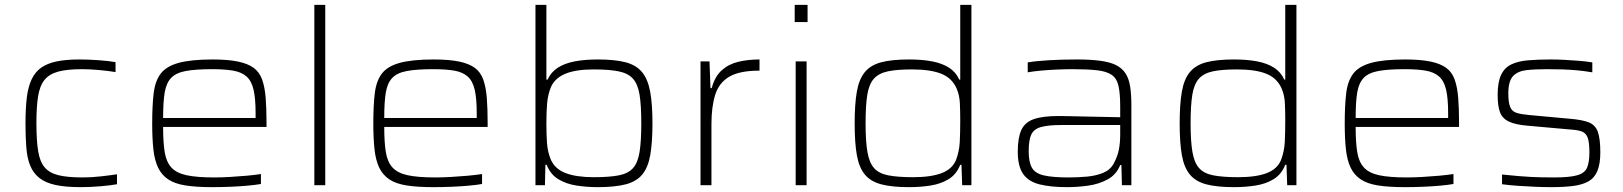

<svg xmlns="http://www.w3.org/2000/svg" viewBox="-20 -763 6688 791"><path d="M312 8Q250 8 208.5 -1Q167 -10 142 -30Q117 -50 104.5 -80.5Q92 -111 88.5 -154.5Q85 -198 85 -254Q85 -317 90.5 -361.5Q96 -406 110.5 -436.5Q125 -467 150 -484.5Q175 -502 213.5 -510Q252 -518 307 -518Q345 -518 386.5 -515Q428 -512 456 -507V-466Q427 -471 388 -474.5Q349 -478 318 -478Q257 -478 220 -468Q183 -458 163.5 -434Q144 -410 137 -366.5Q130 -323 130 -256Q130 -186 137 -141.5Q144 -97 164 -73.5Q184 -50 221.5 -41Q259 -32 321 -32Q357 -32 396.5 -36.5Q436 -41 462 -45V-4Q435 1 393 4.5Q351 8 312 8Z M854 8Q788 8 744 1Q700 -6 673 -24Q646 -42 631.5 -72Q617 -102 612 -147Q607 -192 607 -254Q607 -328 613 -378.5Q619 -429 642 -459.5Q665 -490 716 -504Q767 -518 856 -518Q919 -518 960 -509.5Q1001 -501 1025 -483.5Q1049 -466 1060 -435Q1071 -404 1074.5 -360Q1078 -316 1078 -256V-240H652Q652 -177 658.5 -136.5Q665 -96 686 -73Q707 -50 749 -41Q791 -32 862 -32Q892 -32 927 -34Q962 -36 995.5 -39Q1029 -42 1055 -46V-5Q1033 -1 999 2Q965 5 928 6.5Q891 8 854 8ZM1033 -257V-297Q1033 -358 1024.5 -394Q1016 -430 995.5 -448Q975 -466 940.5 -472Q906 -478 854 -478Q786 -478 745.5 -470.5Q705 -463 685 -442Q665 -421 658.5 -382Q652 -343 652 -277H1053Z M1275 0V-743H1320V0Z M1765 8Q1699 8 1655 1Q1611 -6 1584 -24Q1557 -42 1542.5 -72Q1528 -102 1523 -147Q1518 -192 1518 -254Q1518 -328 1524 -378.5Q1530 -429 1553 -459.5Q1576 -490 1627 -504Q1678 -518 1767 -518Q1830 -518 1871 -509.5Q1912 -501 1936 -483.5Q1960 -466 1971 -435Q1982 -404 1985.5 -360Q1989 -316 1989 -256V-240H1563Q1563 -177 1569.5 -136.5Q1576 -96 1597 -73Q1618 -50 1660 -41Q1702 -32 1773 -32Q1803 -32 1838 -34Q1873 -36 1906.5 -39Q1940 -42 1966 -46V-5Q1944 -1 1910 2Q1876 5 1839 6.5Q1802 8 1765 8ZM1944 -257V-297Q1944 -358 1935.5 -394Q1927 -430 1906.5 -448Q1886 -466 1851.5 -472Q1817 -478 1765 -478Q1697 -478 1656.5 -470.5Q1616 -463 1596 -442Q1576 -421 1569.5 -382Q1563 -343 1563 -277H1964Z M2442 8Q2398 8 2355.5 1.5Q2313 -5 2280.5 -24.5Q2248 -44 2232 -84H2227L2225 0H2186V-743H2231V-435H2236Q2250 -466 2278 -484Q2306 -502 2347 -510Q2388 -518 2443 -518Q2513 -518 2557 -506.5Q2601 -495 2625 -466Q2649 -437 2658.5 -386Q2668 -335 2668 -255Q2668 -176 2659 -124.5Q2650 -73 2626 -44Q2602 -15 2557.5 -3.5Q2513 8 2442 8ZM2426 -33Q2490 -33 2529 -40.5Q2568 -48 2588 -70.5Q2608 -93 2615 -137.5Q2622 -182 2622 -255Q2622 -328 2615 -372Q2608 -416 2588 -438.5Q2568 -461 2529 -469Q2490 -477 2426 -477Q2353 -477 2310 -459.5Q2267 -442 2250 -405Q2237 -373 2234 -337Q2231 -301 2231 -255Q2231 -210 2233.5 -174Q2236 -138 2249 -106Q2266 -67 2310 -50Q2354 -33 2426 -33Z M2866 0V-510H2903L2907 -400H2912Q2925 -448 2953.5 -473.5Q2982 -499 3022 -508.5Q3062 -518 3109 -518V-472Q3027 -472 2984.5 -447Q2942 -422 2926.5 -372.5Q2911 -323 2911 -252V0Z M3254 -672V-743H3307V-672ZM3258 0V-510H3303V0Z M3725 8Q3655 8 3611 -3.5Q3567 -15 3543 -44Q3519 -73 3510 -124Q3501 -175 3501 -255Q3501 -334 3510 -385.5Q3519 -437 3543 -466Q3567 -495 3610.5 -506.5Q3654 -518 3725 -518Q3780 -518 3821 -510Q3862 -502 3890 -484Q3918 -466 3932 -435H3936V-743H3982V0H3944L3941 -84H3936Q3920 -44 3887.5 -24.5Q3855 -5 3813 1.5Q3771 8 3725 8ZM3742 -33Q3816 -33 3860 -50Q3904 -67 3919 -105Q3932 -140 3934 -177.5Q3936 -215 3936 -267Q3936 -304 3934.5 -337Q3933 -370 3922 -396Q3904 -440 3859.5 -458.5Q3815 -477 3737 -477Q3675 -477 3637.5 -469Q3600 -461 3580 -438.5Q3560 -416 3553 -372Q3546 -328 3546 -255Q3546 -182 3553.5 -137.5Q3561 -93 3581 -70.5Q3601 -48 3640 -40.5Q3679 -33 3742 -33Z M4377 8Q4308 8 4262.5 -3.5Q4217 -15 4195 -46.5Q4173 -78 4173 -138Q4173 -195 4187.5 -227Q4202 -259 4238.5 -272Q4275 -285 4341 -285Q4353 -285 4381 -284.5Q4409 -284 4446.5 -283Q4484 -282 4523 -281.5Q4562 -281 4595 -280V-324Q4595 -378 4588 -409Q4581 -440 4560 -454.5Q4539 -469 4499.5 -473.5Q4460 -478 4397 -478Q4370 -478 4335 -476.5Q4300 -475 4267.5 -472Q4235 -469 4214 -465V-506Q4251 -512 4303.5 -515Q4356 -518 4417 -518Q4474 -518 4514 -512.5Q4554 -507 4578.5 -494.5Q4603 -482 4617 -460.5Q4631 -439 4636 -406.5Q4641 -374 4641 -328V0H4602L4600 -83H4595Q4579 -43 4542.5 -23.5Q4506 -4 4462 2Q4418 8 4377 8ZM4383 -32Q4423 -32 4459.5 -35.5Q4496 -39 4525 -51Q4554 -63 4568 -89Q4584 -118 4589.5 -146.5Q4595 -175 4595 -210V-248H4354Q4300 -248 4270 -240Q4240 -232 4229 -209.5Q4218 -187 4218 -140Q4218 -96 4231 -72.5Q4244 -49 4280 -40.5Q4316 -32 4383 -32Z M5064 8Q4994 8 4950 -3.5Q4906 -15 4882 -44Q4858 -73 4849 -124Q4840 -175 4840 -255Q4840 -334 4849 -385.5Q4858 -437 4882 -466Q4906 -495 4949.5 -506.5Q4993 -518 5064 -518Q5119 -518 5160 -510Q5201 -502 5229 -484Q5257 -466 5271 -435H5275V-743H5321V0H5283L5280 -84H5275Q5259 -44 5226.5 -24.5Q5194 -5 5152 1.5Q5110 8 5064 8ZM5081 -33Q5155 -33 5199 -50Q5243 -67 5258 -105Q5271 -140 5273 -177.5Q5275 -215 5275 -267Q5275 -304 5273.5 -337Q5272 -370 5261 -396Q5243 -440 5198.5 -458.5Q5154 -477 5076 -477Q5014 -477 4976.5 -469Q4939 -461 4919 -438.5Q4899 -416 4892 -372Q4885 -328 4885 -255Q4885 -182 4892.5 -137.5Q4900 -93 4920 -70.5Q4940 -48 4979 -40.5Q5018 -33 5081 -33Z M5767 8Q5701 8 5657 1Q5613 -6 5586 -24Q5559 -42 5544.5 -72Q5530 -102 5525 -147Q5520 -192 5520 -254Q5520 -328 5526 -378.5Q5532 -429 5555 -459.5Q5578 -490 5629 -504Q5680 -518 5769 -518Q5832 -518 5873 -509.5Q5914 -501 5938 -483.5Q5962 -466 5973 -435Q5984 -404 5987.5 -360Q5991 -316 5991 -256V-240H5565Q5565 -177 5571.5 -136.5Q5578 -96 5599 -73Q5620 -50 5662 -41Q5704 -32 5775 -32Q5805 -32 5840 -34Q5875 -36 5908.5 -39Q5942 -42 5968 -46V-5Q5946 -1 5912 2Q5878 5 5841 6.5Q5804 8 5767 8ZM5946 -257V-297Q5946 -358 5937.5 -394Q5929 -430 5908.5 -448Q5888 -466 5853.5 -472Q5819 -478 5767 -478Q5699 -478 5658.5 -470.5Q5618 -463 5598 -442Q5578 -421 5571.5 -382Q5565 -343 5565 -277H5966Z M6370 8Q6341 8 6304.5 6.5Q6268 5 6232.5 2.5Q6197 0 6168 -4V-44Q6209 -40 6237.5 -37.5Q6266 -35 6288 -34Q6310 -33 6331.5 -32.5Q6353 -32 6382 -32Q6447 -32 6478 -41Q6509 -50 6518.5 -72.5Q6528 -95 6528 -135Q6528 -178 6520.5 -197Q6513 -216 6495 -222Q6477 -228 6443 -230L6275 -245Q6224 -249 6196.5 -262Q6169 -275 6159.5 -301Q6150 -327 6150 -372Q6150 -424 6164 -454Q6178 -484 6206 -497.5Q6234 -511 6274.5 -514.5Q6315 -518 6368 -518Q6394 -518 6424.5 -516.5Q6455 -515 6485 -512.5Q6515 -510 6540 -506V-465Q6504 -471 6475 -473.5Q6446 -476 6417.5 -477Q6389 -478 6352 -478Q6304 -478 6268.5 -474Q6233 -470 6213.5 -449.5Q6194 -429 6194 -378Q6194 -341 6201.5 -322.5Q6209 -304 6228 -298Q6247 -292 6281 -289L6445 -274Q6496 -270 6524 -259.5Q6552 -249 6562.5 -220.5Q6573 -192 6573 -135Q6573 -88 6561 -59Q6549 -30 6524.5 -16Q6500 -2 6462 3Q6424 8 6370 8Z"/></svg>

Font: Saira Expanded ExtraLight
Style: Regular
Weight: 250
Width: 7
Designer: Hector Gatti with collaboration of the Omnibus-Type team
Foundry: Omnibus-Type
Version: Version 1.101